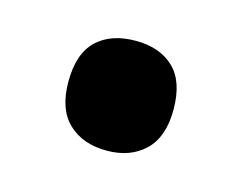

<svg xmlns="http://www.w3.org/2000/svg" viewBox="-41 -489 349 277"><g transform="rotate(15 133.5 -351.0)"><path d="M55 -351Q55 -393 76 -413Q97 -433 134 -433Q170 -433 191 -413Q212 -393 212 -351Q212 -310 190.5 -289.5Q169 -269 134 -269Q98 -269 76.5 -289.5Q55 -310 55 -351Z"/></g></svg>

Font: Noto Sans Gujarati Condensed
Style: Bold
Weight: 700
Width: 3
Designer: Jelle Bosma - Monotype Design Team, Universal Thirst
Foundry: Monotype Imaging Inc.
Version: Version 2.106; ttfautohint (v1.8.4.7-5d5b)